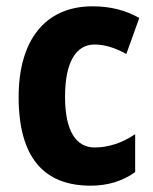

<svg xmlns="http://www.w3.org/2000/svg" viewBox="-20 -578 485 608"><path d="M267 10C322 10 369 -5 408 -33V-153C368 -126 324 -111 280 -111C220 -111 186 -164 186 -272C186 -380 220 -437 279 -437C313 -437 346 -426 380 -407L421 -521C379 -545 331 -558 273 -558C121 -558 39 -448 39 -271C39 -78 120 10 267 10Z"/></svg>

Font: Noto Sans Bengali Condensed
Style: Bold
Weight: 700
Width: 3
Designer: Joana Ranito - Universal Thirst; Jelle Bosma - Monotype Design Team
Foundry: Universal Thirst ehf.
Version: Version 3.000